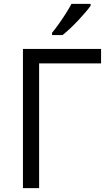

<svg xmlns="http://www.w3.org/2000/svg" viewBox="-20 -965 560 985"><path d="M498.5 -713.9V-639.6H180.7V0H97.7V-713.9ZM444.8 -945.3V-935.5Q435.1 -921.4 418.2 -901.6Q401.4 -881.8 380.9 -860.1Q360.4 -838.4 339.6 -818.8Q318.8 -799.3 301.3 -785.2H247.1V-796.9Q262.7 -815.4 281.2 -841.6Q299.8 -867.7 317.4 -895.3Q335 -922.9 346.7 -945.3Z"/></svg>

Font: Wonky
Style: Regular
Weight: 400
Designer: Monotype Design Team
Foundry: Monotype Imaging Inc.
Version: Version 3.000